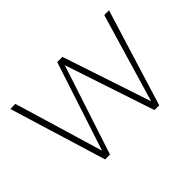

<svg xmlns="http://www.w3.org/2000/svg" viewBox="-114 -944 1230 1230"><g transform="rotate(-45 500.5 -329.0)"><path d="M702 0 483 -658H526L741 -12H714L905 -658H948L745 0ZM255 0 54 -658H100L293 -12H267L479 -658H515L299 0Z"/></g></svg>

Font: Ysabeau SC ExtraLight
Style: Regular
Weight: 250
Designer: Christian Thalmann (Catharsis Fonts)
Version: Version 2.001;gftools[0.9.30]; featfreeze: smcp